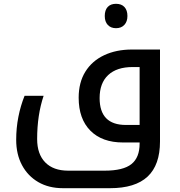

<svg xmlns="http://www.w3.org/2000/svg" viewBox="-20 -748 945 1008"><path d="M311 240Q236 240 181 208Q126 176 95.5 119Q65 62 65 -14Q65 -76 76.5 -134.5Q88 -193 109 -245H209Q175 -144 175 -18Q175 61 217.5 104.5Q260 148 338 148H529Q627 148 670 113.5Q713 79 713 6V0H626Q516 0 454.5 -62Q393 -124 393 -235Q393 -315 428 -371.5Q463 -428 526.5 -458Q590 -488 673 -488H820V-5Q820 118 755 179Q690 240 557 240ZM713 -92V-396H676Q593 -396 548 -354Q503 -312 503 -233Q503 -92 641 -92ZM589 -600Q562 -600 546 -617Q530 -634 530 -664Q530 -695 545.5 -711.5Q561 -728 589 -728Q618 -728 633.5 -711Q649 -694 649 -664Q649 -635 633 -617.5Q617 -600 589 -600Z"/></svg>

Font: Noto Kufi Arabic Medium
Style: Regular
Weight: 500
Designer: Monotype Design Team, David Williams, Khaled Hosny
Foundry: Google LLC
Version: Version 2.109; ttfautohint (v1.8.4.7-5d5b)